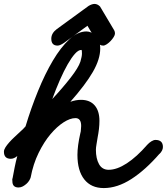

<svg xmlns="http://www.w3.org/2000/svg" viewBox="-66 -912 849 977"><path d="M-2 -5Q3 -32 8.5 -60Q14 -88 22 -118Q5 -104 -11 -104Q-46 -104 -46 -140Q-46 -150 -38.5 -162Q-31 -174 -19 -187.5Q-7 -201 7.5 -214.5Q22 -228 37 -242Q53 -256 64 -269Q92 -362 127.5 -449Q163 -536 203 -603.5Q243 -671 286.5 -711.5Q330 -752 374 -752Q384 -752 396 -747.5Q408 -743 418.5 -733Q429 -723 436.5 -706.5Q444 -690 444 -665Q444 -611 406.5 -546Q369 -481 292 -394Q306 -399 319.5 -401.5Q333 -404 346 -404Q391 -404 415.5 -376Q440 -348 440 -297Q440 -277 437.5 -255.5Q435 -234 431 -214Q428 -195 425 -177.5Q422 -160 422 -150Q422 -105 438 -76.5Q454 -48 487 -48Q529 -48 579.5 -81Q630 -114 683 -175Q693 -186 704.5 -193Q716 -200 725 -200Q763 -200 763 -164Q763 -146 745 -128L746 -130Q674 -47 602.5 -1Q531 45 462 45Q398 45 363 1Q328 -43 328 -124Q328 -169 343 -235Q345 -240 345.5 -250Q346 -260 347 -271Q347 -311 318 -311Q291 -311 257.5 -289.5Q224 -268 191 -229Q158 -190 130.5 -134Q103 -78 90 -9Q88 -2 82.5 7Q77 16 68.5 23.5Q60 31 50 36.5Q40 42 28 42Q-3 42 -3 10Q-3 5 -3.5 2Q-4 -1 -2 -5ZM122 -327Q162 -367 200 -408Q190 -382 181 -355Q172 -328 164 -301ZM348 -658Q333 -658 315.5 -638.5Q298 -619 278.5 -585Q259 -551 239 -505.5Q219 -460 200 -408Q227 -437 251 -465Q275 -493 294 -517.5Q313 -542 325.5 -562.5Q338 -583 343 -598Q351 -625 351 -639Q351 -647 350.5 -652.5Q350 -658 348 -658ZM260 -694Q251 -688 242.5 -684Q234 -680 227 -680Q195 -680 195 -715Q195 -743 223 -764L385 -882Q402 -892 415 -892Q430 -892 443 -879L515 -758Q518 -752 518.5 -747.5Q519 -743 519 -741Q519 -734 512.5 -723.5Q506 -713 497 -703.5Q488 -694 477.5 -687Q467 -680 459 -680Q440 -680 430 -698Q422 -710 416 -720Q410 -730 404.5 -739Q399 -748 392.5 -758Q386 -768 379 -781Z"/></svg>

Font: Discipuli Britannica Bold
Style: Regular
Weight: 700
Designer: Peter Wiegel
Foundry: Peter Wiegel
Version: Version 0.001 2009